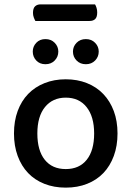

<svg xmlns="http://www.w3.org/2000/svg" viewBox="-20 -845 602 879"><path d="M142 -749Q138 -756 134.5 -765.5Q131 -775 131 -786Q131 -807 140.5 -816Q150 -825 166 -825H415Q419 -819 422 -809Q425 -799 425 -788Q425 -767 416 -758Q407 -749 390 -749ZM518 -234Q518 -177 501 -131Q484 -85 453.5 -53Q423 -21 379 -3.5Q335 14 281 14Q227 14 183 -3.5Q139 -21 108.5 -53Q78 -85 61 -131Q44 -177 44 -234Q44 -291 61 -337Q78 -383 109 -415Q140 -447 184 -464.5Q228 -482 281 -482Q334 -482 378 -464.5Q422 -447 453 -414.5Q484 -382 501 -336.5Q518 -291 518 -234ZM281 -398Q221 -398 186 -355Q151 -312 151 -234Q151 -156 185 -113.5Q219 -71 281 -71Q343 -71 377 -113.5Q411 -156 411 -234Q411 -311 376.5 -354.5Q342 -398 281 -398ZM247 -609Q247 -585 230.5 -568Q214 -551 188 -551Q162 -551 146 -568Q130 -585 130 -609Q130 -632 146 -649Q162 -666 188 -666Q214 -666 230.5 -649Q247 -632 247 -609ZM432 -609Q432 -585 415.5 -568Q399 -551 373 -551Q347 -551 330.5 -568Q314 -585 314 -609Q314 -632 330.5 -649Q347 -666 373 -666Q399 -666 415.5 -649Q432 -632 432 -609Z"/></svg>

Font: Baloo Tammudu 2 Medium
Style: Regular
Weight: 500
Designer: Maithili Shingre, Omkar Shende and Ek Type
Foundry: Ek Type
Version: Version 1.640;hotconv 1.0.111;makeotfexe 2.5.65597; ttfautoh